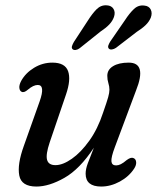

<svg xmlns="http://www.w3.org/2000/svg" viewBox="-20 -692 590 722"><path d="M482 -97.5Q491 -94 492 -82.5Q493 -71 484.5 -58Q465 -28 430.5 -9.2Q396 9.5 360.5 9.5Q302 9.5 302 -39Q302 -56 310.2 -78Q318.5 -100 333 -136.5Q280 -56 222.2 -23.2Q164.5 9.5 117 9.5Q60.5 9.5 52.5 -32Q44.5 -73.5 69.5 -143L129 -310.5Q151 -372.5 122 -372.5Q105.5 -372.5 84.5 -354.5Q70 -342 61 -347Q54 -350.5 52.8 -361.2Q51.5 -372 59.5 -387.5Q76 -417.5 108 -437Q140 -456.5 177 -456.5Q224.5 -456.5 236 -424.5Q247.5 -392.5 228 -336L167 -157Q151.5 -111 157 -91Q162.5 -71 188.5 -71Q216 -71 250 -94.8Q284 -118.5 315.8 -162.8Q347.5 -207 367.5 -268Q382 -309.5 386.8 -326.5Q391.5 -343.5 391.5 -354.5Q391.5 -367 387.5 -379.5Q383.5 -392 383.5 -407Q383.5 -430 405.2 -443.2Q427 -456.5 464 -456.5Q533.5 -456.5 491.5 -351.5L412 -139Q397.5 -100.5 399 -85.2Q400.5 -70 416.5 -70Q425 -70 434.2 -74.5Q443.5 -79 457 -90.5Q473 -102 482 -97.5ZM310 -614Q327 -641 343.2 -657.2Q359.5 -673.5 381.5 -672Q399.5 -671 407 -658.2Q414.5 -645.5 408.5 -628Q403 -612.5 390.5 -599.5Q378 -586.5 357.5 -573L280 -511Q273 -505.5 265.2 -504.2Q257.5 -503 253 -507Q248.5 -511.5 250.8 -518.8Q253 -526 258 -534.5ZM449.5 -615.5Q467 -642.5 483.8 -658.2Q500.5 -674 523 -671Q540 -669.5 546.8 -656.2Q553.5 -643 547 -625.5Q540.5 -610 527.5 -597.5Q514.5 -585 494 -572L416 -512Q408.5 -507 400.8 -506Q393 -505 389 -509.5Q385 -514.5 387.5 -521.5Q390 -528.5 395 -536.5Z"/></svg>

Font: Fraunces 72pt S100
Style: Italic
Weight: 400
Italic angle: -16°
Version: Version 1.000; ttfautohint (v1.8.3)